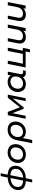

<svg xmlns="http://www.w3.org/2000/svg" viewBox="2344 -3126 976 5704"><g transform="rotate(-90 2832.0 -274.0)"><path d="M388 6 350 194H265L303 5Q172 -3 105 -59Q38 -115 38 -219Q38 -309 84 -378.5Q130 -448 214 -488Q298 -528 410 -533L452 -742H537L495 -533Q625 -526 692 -469.5Q759 -413 759 -309Q759 -218 713 -148Q667 -78 583 -38Q499 2 388 6ZM668 -299Q668 -372 622 -409.5Q576 -447 479 -452L404 -75Q526 -84 597 -144Q668 -204 668 -299ZM319 -75 394 -451Q270 -442 199.5 -383Q129 -324 129 -231Q129 -157 176 -119.5Q223 -82 319 -75Z M843 -223Q843 -312 883 -383Q923 -454 994 -494.5Q1065 -535 1154 -535Q1229 -535 1285 -507Q1341 -479 1371.5 -427.5Q1402 -376 1402 -307Q1402 -218 1362 -146.5Q1322 -75 1251.5 -34.5Q1181 6 1092 6Q1017 6 961 -22.5Q905 -51 874 -103Q843 -155 843 -223ZM1305 -302Q1305 -373 1264 -412Q1223 -451 1147 -451Q1088 -451 1041 -422.5Q994 -394 967 -343Q940 -292 940 -227Q940 -157 981.5 -117.5Q1023 -78 1098 -78Q1157 -78 1204.5 -106.5Q1252 -135 1278.5 -186Q1305 -237 1305 -302Z M2073 -302Q2073 -216 2032.5 -145.5Q1992 -75 1922.5 -34.5Q1853 6 1769 6Q1706 6 1657 -17.5Q1608 -41 1580 -83L1526 194H1430L1521 -273Q1545 -394 1626 -464.5Q1707 -535 1829 -535Q1943 -535 2008 -473Q2073 -411 2073 -302ZM1975 -297Q1975 -371 1935 -411Q1895 -451 1823 -451Q1761 -451 1713 -421.5Q1665 -392 1639 -342Q1613 -292 1613 -233Q1613 -160 1653 -119Q1693 -78 1765 -78Q1826 -78 1874 -107Q1922 -136 1948.5 -186Q1975 -236 1975 -297Z M2872 -530 2767 0H2680L2757 -385L2495 -60H2453L2321 -391L2244 0H2156L2262 -530H2360L2496 -172L2782 -530Z M3595 -84 3585 -6Q3555 6 3514 6Q3463 6 3430 -17.5Q3397 -41 3389 -82Q3352 -39 3300.5 -16.5Q3249 6 3185 6Q3117 6 3064 -21.5Q3011 -49 2981 -101Q2951 -153 2951 -223Q2951 -313 2990 -384Q3029 -455 3097.5 -495Q3166 -535 3251 -535Q3319 -535 3367.5 -511Q3416 -487 3442 -440L3460 -530H3556L3483 -162Q3480 -147 3480 -136Q3480 -106 3497 -90.5Q3514 -75 3546 -75Q3573 -75 3595 -84ZM3413 -302Q3413 -373 3372 -412Q3331 -451 3255 -451Q3196 -451 3149 -422.5Q3102 -394 3075 -343Q3048 -292 3048 -227Q3048 -157 3089.5 -117.5Q3131 -78 3206 -78Q3265 -78 3312.5 -106.5Q3360 -135 3386.5 -186Q3413 -237 3413 -302Z M4178 -84H4261L4219 127H4129L4155 0H3679L3785 -530H3881L3792 -84H4082L4171 -530H4267Z M4955 -530 4850 0H4758L4771 -68Q4735 -31 4686.5 -12.5Q4638 6 4581 6Q4493 6 4442 -41Q4391 -88 4391 -172Q4391 -200 4397 -233L4456 -530H4552L4493 -232Q4488 -205 4488 -187Q4488 -135 4518.5 -107.5Q4549 -80 4609 -80Q4685 -80 4735.5 -123Q4786 -166 4803 -249L4859 -530Z M5623 -530 5518 0H5426L5439 -68Q5403 -31 5354.5 -12.5Q5306 6 5249 6Q5161 6 5110 -41Q5059 -88 5059 -172Q5059 -200 5065 -233L5124 -530H5220L5161 -232Q5156 -205 5156 -187Q5156 -135 5186.5 -107.5Q5217 -80 5277 -80Q5353 -80 5403.5 -123Q5454 -166 5471 -249L5527 -530Z"/></g></svg>

Font: Montserrat Alternates Medium
Style: Italic
Weight: 500
Italic angle: -11.3°
Designer: Julieta Ulanovsky
Foundry: Julieta Ulanovsky
Version: Version 7.200